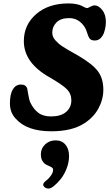

<svg xmlns="http://www.w3.org/2000/svg" viewBox="-20 -738 631 1105"><path d="M136.7 -228.5Q138.2 -223.6 142.6 -193.8Q147.5 -163.1 155.3 -146.5Q172.9 -109.9 200.4 -88.9Q228 -67.9 274.4 -67.9Q330.1 -67.9 360.4 -93.8Q390.6 -119.6 390.6 -161.1Q390.6 -198.2 365 -224.4Q339.4 -250.5 261.2 -295.4Q117.2 -377.9 117.2 -501.5Q117.2 -595.2 188 -656.7Q258.8 -718.3 374.5 -718.3Q399.9 -718.3 419.9 -714.1Q439.9 -710 449.5 -704.8Q459 -699.7 467.8 -695.6Q476.6 -691.4 482.4 -691.4Q485.4 -691.4 499.5 -699.2Q513.7 -707 525.4 -707Q546.4 -707 567.9 -681.2Q589.4 -655.3 589.4 -610.8Q589.4 -591.3 584.2 -568.8Q579.1 -546.4 570.3 -532.7Q553.7 -504.9 524.9 -504.9Q502.9 -504.9 494.1 -518.6Q488.8 -525.9 481.7 -548.6Q474.6 -571.3 468.3 -580.6Q434.6 -633.8 377.9 -633.8Q329.6 -633.8 305.2 -609.1Q280.8 -584.5 280.8 -550.8Q280.8 -538.6 284.9 -527.6Q289.1 -516.6 298.6 -506.1Q308.1 -495.6 317.4 -487.3Q326.7 -479 342.8 -468.8Q358.9 -458.5 370.1 -451.9Q381.3 -445.3 400.6 -434.6Q419.9 -423.8 430.7 -417.5Q512.2 -369.6 543.5 -327.9Q574.7 -286.1 574.7 -221.7Q574.7 -166.5 546.9 -114.5Q519 -62.5 464.4 -27.8Q394.5 17.6 274.9 17.6Q135.7 17.6 71.8 -53.7Q37.1 -89.4 37.1 -142.6Q37.1 -196.3 54 -223.9Q70.8 -251.5 101.1 -251.5Q128.9 -251.5 136.7 -228.5ZM228.5 325.2Q228.5 314 247.6 299.8Q259.3 291.5 272.5 273.4Q285.6 255.4 285.6 238.8Q285.6 231 278.3 225.8Q271 220.7 260.7 216.6Q250.5 212.4 240.2 206.1Q230 199.7 222.7 185.5Q215.3 171.4 215.3 149.9Q215.3 115.7 240 92.8Q264.6 69.8 299.8 69.8Q335.9 69.8 356.7 94.5Q377.4 119.1 377.4 160.6Q377.4 196.3 363.3 232.2Q349.1 268.1 329.6 292.2Q310.1 316.4 291 331.8Q272 347.2 260.7 347.2Q246.1 347.2 237.3 339.8Q228.5 332.5 228.5 325.2Z"/></svg>

Font: Cooper*
Style: Bold Italic
Weight: 700
Italic angle: -7°
Designer: Owen Earl
Foundry: indestructible type*
Version: Version 0.001